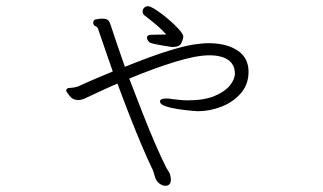

<svg xmlns="http://www.w3.org/2000/svg" viewBox="-20 -538 1040 618"><path d="M531 -387H538Q558 -387 564 -400Q570 -413 570 -420Q570 -428 555.5 -444Q541 -460 521 -477Q501 -494 482.5 -506Q464 -518 456 -518Q449 -518 444 -513Q439 -508 439 -501Q439 -492 447 -487Q468 -471 485 -456.5Q502 -442 515 -427Q503 -427 489 -426.5Q475 -426 467 -426Q453 -426 453 -416Q453 -412 456.5 -407Q460 -402 464 -400Q477 -396 494.5 -393Q512 -390 531 -387ZM309 -478H304Q295 -477 288 -475.5Q281 -474 280 -466V-465Q280 -457 287.5 -453.5Q295 -450 296 -444Q306 -415 318 -380Q330 -345 343 -308Q312 -295 283.5 -283Q255 -271 232 -260Q227 -258 218 -256.5Q209 -255 204 -255Q193 -255 193 -245Q193 -244 203.5 -230Q214 -216 232 -216Q243 -216 257 -223Q281 -234 306.5 -246Q332 -258 358 -269Q378 -215 398.5 -162.5Q419 -110 437 -68Q455 -26 467 -1Q472 8 474.5 17Q477 26 480 35Q484 46 493.5 53Q503 60 512 60Q530 60 530 40Q530 37 529.5 33.5Q529 30 528 26Q527 21 522.5 13.5Q518 6 516 3Q501 -26 481 -72Q461 -118 439 -174Q417 -230 396 -285Q475 -318 543.5 -339Q612 -360 654 -360Q693 -360 714.5 -345Q736 -330 736 -301Q736 -283 720 -263Q704 -243 670.5 -229Q637 -215 584 -215Q570 -215 557.5 -216.5Q545 -218 534 -219Q529 -220 525 -220.5Q521 -221 517 -221Q495 -221 495 -212Q495 -202 513 -196Q531 -190 555 -186.5Q579 -183 597.5 -181.5Q616 -180 616 -180Q655 -180 692.5 -194.5Q730 -209 755 -237.5Q780 -266 780 -307Q780 -352 744.5 -375.5Q709 -399 651 -399Q632 -399 602.5 -394.5Q573 -390 521 -374Q469 -358 382 -323Q369 -360 357.5 -393.5Q346 -427 337 -455Q333 -468 328 -473Q323 -478 309 -478Z"/></svg>

Font: Klee One
Style: Regular
Weight: 400
Designer: Fontworks Inc.
Foundry: Fontworks Inc.
Version: Version 1.100